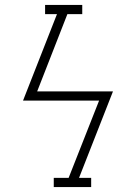

<svg xmlns="http://www.w3.org/2000/svg" viewBox="-20 -755 540 775"><path d="M197 0V-37H257L380 -349H73L210 -698H162V-735Q199 -735 237 -735Q275 -735 312 -735V-698H252L130 -386H436L299 -37H348V0Z"/></svg>

Font: Iosevka Curly Slab XLtObl
Style: Regular
Weight: 200
Italic angle: -9°
Monospace: yes
Designer: Belleve Invis
Foundry: Belleve Invis
Version: Version 11.1.0; ttfautohint (v1.8.3)